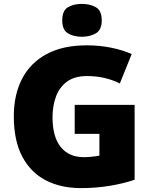

<svg xmlns="http://www.w3.org/2000/svg" viewBox="-20 -957 780 987"><path d="M364 -418H672V-33Q617 -14 545.5 -2Q474 10 396 10Q293 10 215.5 -30Q138 -70 94.5 -152Q51 -234 51 -359Q51 -471 94 -553Q137 -635 220.5 -679.5Q304 -724 426 -724Q493 -724 553 -711.5Q613 -699 657 -679L596 -528Q558 -547 516 -556.5Q474 -566 427 -566Q363 -566 324 -537Q285 -508 267.5 -460Q250 -412 250 -354Q250 -254 292 -201.5Q334 -149 412 -149Q429 -149 453.5 -151.5Q478 -154 491 -157V-269H364ZM401 -937Q442 -937 472.5 -920Q503 -903 503 -852Q503 -803 472.5 -785.5Q442 -768 401 -768Q359 -768 329.5 -785.5Q300 -803 300 -852Q300 -903 329.5 -920Q359 -937 401 -937Z"/></svg>

Font: Noto Sans Ethiopic Black
Style: Regular
Weight: 900
Designer: Monotype Design Team
Foundry: Monotype Imaging Inc.
Version: Version 2.102; ttfautohint (v1.8.4.7-5d5b)